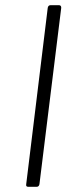

<svg xmlns="http://www.w3.org/2000/svg" viewBox="-20 -720 290 740"><path d="M81 -10 164 -690Q166 -700 175 -700H207Q216 -700 216 -690L132 -10Q130 0 121 0H89Q79 0 81 -10Z"/></svg>

Font: Barlow Light
Style: Italic
Weight: 300
Italic angle: -7°
Designer: Jeremy Tribby
Foundry: Tribby Type
Version: Version 1.408